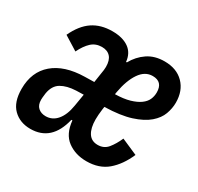

<svg xmlns="http://www.w3.org/2000/svg" viewBox="-127 -670 849 825"><g transform="rotate(30 297.5 -258.0)"><path d="M113 12Q61 12 28 -20.5Q-5 -53 -5 -119Q-5 -203 50 -250Q105 -297 204 -299L251 -300L258 -346Q260 -357 261 -365.5Q262 -374 262 -381Q262 -414 247 -430.5Q232 -447 205 -447Q174 -447 153 -427.5Q132 -408 115 -373L46 -416Q73 -474 113 -501Q153 -528 210 -528Q261 -528 291.5 -506.5Q322 -485 326 -443H330Q351 -481 385.5 -504.5Q420 -528 469 -528Q529 -528 564 -492.5Q599 -457 599 -398Q599 -370 588.5 -341Q578 -312 549.5 -287.5Q521 -263 471 -247Q421 -231 342 -229L340 -216Q338 -202 337 -188Q336 -174 336 -164Q336 -121 351.5 -97Q367 -73 398 -73Q429 -73 447.5 -95.5Q466 -118 481 -152L561 -117Q535 -57 494.5 -22.5Q454 12 391 12Q336 12 297 -17Q258 -46 252 -110H247Q218 12 113 12ZM143 -68Q176 -68 198.5 -94.5Q221 -121 229 -170L239 -230L202 -229Q157 -227 129 -210.5Q101 -194 94 -153Q92 -139 91.5 -131Q91 -123 91 -120Q91 -94 105.5 -81Q120 -68 143 -68ZM456 -448Q418 -448 392.5 -410.5Q367 -373 356 -311L354 -299Q397 -300 426 -308.5Q455 -317 473 -330Q491 -343 498.5 -359.5Q506 -376 506 -395Q506 -448 456 -448Z"/></g></svg>

Font: IBM Plex Mono SemiBold
Style: Italic
Weight: 600
Italic angle: -9°
Monospace: yes
Designer: Mike Abbink, Paul van der Laan, Pieter van Rosmalen
Foundry: Bold Monday
Version: Version 2.3